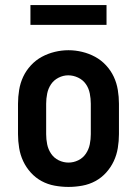

<svg xmlns="http://www.w3.org/2000/svg" viewBox="-20 -729 540 757"><path d="M250 8Q223 8 195.5 3Q168 -2 144 -15Q120 -28 101.5 -48.5Q83 -69 71.5 -93.5Q60 -118 55.5 -145.5Q51 -173 51 -200V-320Q51 -347 55.5 -374.5Q60 -402 71.5 -426.5Q83 -451 102 -471.5Q121 -492 145 -505Q169 -518 196 -524.5Q223 -531 250 -531Q277 -531 304 -524.5Q331 -518 355 -505Q379 -492 398 -471.5Q417 -451 428.5 -426.5Q440 -402 444.5 -374.5Q449 -347 449 -320V-200Q449 -173 444.5 -145.5Q440 -118 428.5 -93.5Q417 -69 398.5 -48.5Q380 -28 356 -15Q332 -2 304.5 3Q277 8 250 8ZM250 -88Q270 -88 288.5 -97Q307 -106 318.5 -123Q330 -140 334 -160Q338 -180 338 -200V-320Q338 -340 334 -360.5Q330 -381 318.5 -397.5Q307 -414 288 -423Q269 -432 249 -432Q229 -432 210.5 -422.5Q192 -413 181 -396.5Q170 -380 166 -360Q162 -340 162 -320V-200Q162 -180 166 -160Q170 -140 181.5 -123Q193 -106 211.5 -97Q230 -88 250 -88ZM100 -631V-709H400V-631Z"/></svg>

Font: Zed Mono
Style: Bold
Weight: 700
Monospace: yes
Designer: Belleve Invis
Foundry: Belleve Invis
Version: Version 1.0.0; ttfautohint (v1.8.4)